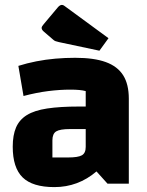

<svg xmlns="http://www.w3.org/2000/svg" viewBox="-20 -750 600 784"><path d="M202 14Q113 14 72.5 -25.5Q32 -65 32 -151Q32 -198 45.5 -229.5Q59 -261 89.5 -280Q120 -299 172.5 -307Q225 -315 303 -315H360V-223H266Q225 -223 209.5 -213.5Q194 -204 194 -177V-107H258Q299 -107 314.5 -116Q330 -125 330 -150V-378Q309 -384 267 -384Q224 -384 176.5 -378Q129 -372 76 -358L55 -481Q90 -492 128 -499.5Q166 -507 206 -510.5Q246 -514 287 -514Q364 -514 412 -496.5Q460 -479 483 -442.5Q506 -406 506 -347V0H419L374 -50Q299 14 202 14ZM386 -543 221 -578Q212 -580 206.5 -582Q201 -584 196 -589L160 -620Q150 -628 150 -636Q150 -642 159 -652L217 -721Q225 -730 233 -730Q238 -730 243 -726L423 -594Z"/></svg>

Font: Changa ExtraLight
Style: Bold
Weight: 700
Version: Version 3.002; ttfautohint (v1.8.2)